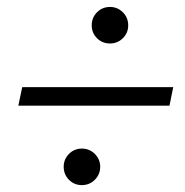

<svg xmlns="http://www.w3.org/2000/svg" viewBox="-20 -582 533 552"><path d="M163.1 -102.5Q163.1 -124 178.2 -139.4Q193.4 -154.8 215.3 -154.8Q237.3 -154.8 252.7 -139.4Q268.1 -124 268.1 -102.5Q268.1 -80.6 252.7 -65.2Q237.3 -49.8 215.3 -49.8Q193.4 -49.8 178.2 -65.2Q163.1 -80.6 163.1 -102.5ZM243.7 -509.3Q243.7 -531.2 258.8 -546.6Q273.9 -562 296.4 -562Q317.9 -562 333.3 -546.6Q348.6 -531.2 348.6 -509.3Q348.6 -487.3 333.3 -472.2Q317.9 -457 296.4 -457Q273.9 -457 258.8 -472.2Q243.7 -487.3 243.7 -509.3ZM43.9 -331.5H478L467.3 -278.3H32.7Z"/></svg>

Font: Reddit Sans Vanilla Light
Style: Italic
Weight: 300
Italic angle: -11.25°
Designer: Stephen Hutchings
Version: Version 1.013